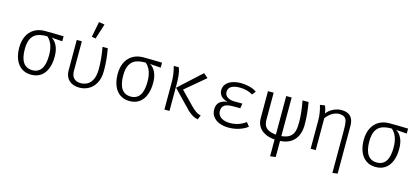

<svg xmlns="http://www.w3.org/2000/svg" viewBox="-74 -1460 5071 2319"><g transform="rotate(15 2461.5 -300.5)"><path d="M567.7 -477.4 432.3 -486.7Q474.4 -464.1 501 -410Q527.7 -355.9 527.7 -275.4Q527.7 -187.2 502.1 -123.1Q476.4 -59 427.2 -24.4Q377.9 10.3 307.7 10.3Q236.9 10.3 186.9 -24.6Q136.9 -59.5 111 -122.6Q85.1 -185.6 85.1 -269.7Q85.1 -352.3 114.9 -414.1Q144.6 -475.9 200.8 -509.7Q256.9 -543.6 333.8 -543.6Q440.5 -543.6 567.7 -539.5ZM457.9 -271.3Q457.9 -350.8 436.4 -404.9Q414.9 -459 377.4 -489.2Q307.7 -489.7 259.2 -472.1Q210.8 -454.4 182.8 -405.9Q154.9 -357.4 154.9 -269.7Q154.9 -157.9 193.6 -102.1Q232.3 -46.2 307.7 -46.2Q457.9 -46.2 457.9 -271.3Z M1120.5 -538.5Q1133.8 -464.6 1140 -400Q1146.2 -335.4 1146.2 -261Q1146.2 -170.3 1112.8 -109.2Q1079.5 -48.2 1026.2 -19Q972.8 10.3 911.8 10.3Q859.5 10.3 819 -8.7Q778.5 -27.7 755.6 -65.9Q732.8 -104.1 732.8 -159.5V-538.5H796.4V-166.7Q796.4 -107.7 826.9 -76.9Q857.4 -46.2 912.8 -46.2Q955.9 -46.2 993.6 -66.2Q1031.3 -86.2 1056.2 -135.6Q1081 -185.1 1081 -268.7Q1081 -400 1054.9 -538.5ZM898.5 -622.6 936.4 -816.4 1008.2 -804.6 947.7 -613.8Z M1798.5 -477.4 1663.1 -486.7Q1705.1 -464.1 1731.8 -410Q1758.5 -355.9 1758.5 -275.4Q1758.5 -187.2 1732.8 -123.1Q1707.2 -59 1657.9 -24.4Q1608.7 10.3 1538.5 10.3Q1467.7 10.3 1417.7 -24.6Q1367.7 -59.5 1341.8 -122.6Q1315.9 -185.6 1315.9 -269.7Q1315.9 -352.3 1345.6 -414.1Q1375.4 -475.9 1431.5 -509.7Q1487.7 -543.6 1564.6 -543.6Q1671.3 -543.6 1798.5 -539.5ZM1688.7 -271.3Q1688.7 -350.8 1667.2 -404.9Q1645.6 -459 1608.2 -489.2Q1538.5 -489.7 1490 -472.1Q1441.5 -454.4 1413.6 -405.9Q1385.6 -357.4 1385.6 -269.7Q1385.6 -157.9 1424.4 -102.1Q1463.1 -46.2 1538.5 -46.2Q1688.7 -46.2 1688.7 -271.3Z M2322.6 -549.2 2377.4 -501.5 2127.7 -291.3 2289.7 -125.1Q2327.7 -87.2 2354.1 -69.5Q2380.5 -51.8 2414.4 -44.1L2391.8 9.7Q2354.9 3.6 2326.2 -13.6Q2297.4 -30.8 2263.1 -61L2040.5 -291.3ZM2009.2 -538.5Q2026.7 -491.3 2031.5 -440Q2036.4 -388.7 2036.4 -329.2V0H1972.8V-346.7Q1972.8 -397.9 1965.9 -442.8Q1959 -487.7 1945.6 -538.5Z M2764.1 -252.8Q2690.3 -252.8 2657.2 -230.3Q2624.1 -207.7 2624.1 -157.4Q2624.1 -124.6 2642.8 -99.7Q2661.5 -74.9 2696.4 -61.3Q2731.3 -47.7 2778.5 -47.7Q2887.7 -47.7 2974.4 -112.3L3012.8 -64.1Q2973.3 -32.3 2911 -11Q2848.7 10.3 2775.9 10.3Q2712.3 10.3 2661.5 -9.5Q2610.8 -29.2 2581.8 -67.2Q2552.8 -105.1 2552.8 -157.4Q2552.8 -217.4 2586.7 -248.7Q2620.5 -280 2685.1 -288.7Q2631.8 -299.5 2603.3 -330.5Q2574.9 -361.5 2574.9 -405.1Q2574.9 -451.3 2603.1 -483.6Q2631.3 -515.9 2679.2 -532.1Q2727.2 -548.2 2786.2 -548.2Q2837.9 -548.2 2892.1 -534.6Q2946.2 -521 2983.1 -493.8L2948.2 -449.7Q2912.8 -471.8 2870.5 -482.1Q2828.2 -492.3 2784.1 -492.3Q2715.9 -492.3 2679 -469.2Q2642.1 -446.2 2642.1 -400Q2642.1 -360 2676.7 -336.7Q2711.3 -313.3 2769.7 -313.3H2863.6L2853.8 -252.8Z M3420 -55.9Q3487.2 -62.6 3523.1 -89Q3559 -115.4 3571.8 -159Q3584.6 -202.6 3584.6 -269.7Q3584.6 -325.1 3577.2 -396.2Q3569.7 -467.2 3555.9 -538.5H3631.3Q3644.1 -463.6 3650.5 -399.2Q3656.9 -334.9 3656.9 -259.5Q3656.9 -144.1 3597.9 -73.6Q3539 -3.1 3420 4.6V205.6L3351.8 214.4V4.6Q3276.4 -0.5 3225.1 -28.7Q3173.8 -56.9 3148.7 -100.3Q3123.6 -143.6 3123.6 -194.9V-538.5H3194.9V-204.1Q3194.9 -157.9 3209.5 -127.7Q3224.1 -97.4 3258.5 -79.7Q3292.8 -62.1 3351.8 -55.9V-538.5H3420Z M4194.4 -389.7V205.6L4130.8 214.4V-321.5Q4130.8 -389.7 4123.8 -425.1Q4116.9 -460.5 4094.4 -477.9Q4071.8 -495.4 4024.6 -495.4Q3992.3 -495.4 3961 -480.8Q3929.7 -466.2 3905.1 -443.8Q3880.5 -421.5 3865.1 -398.5V0H3801.5V-354.4Q3801.5 -407.2 3793.6 -451.8Q3785.6 -496.4 3772.8 -541.5L3832.8 -550.3Q3840.5 -536.4 3848.5 -505.6Q3856.4 -474.9 3857.9 -455.9Q3890.8 -499.5 3941.5 -523.8Q3992.3 -548.2 4041.5 -548.2Q4194.4 -548.2 4194.4 -389.7Z M4875.4 -477.4 4740 -486.7Q4782.1 -464.1 4808.7 -410Q4835.4 -355.9 4835.4 -275.4Q4835.4 -187.2 4809.7 -123.1Q4784.1 -59 4734.9 -24.4Q4685.6 10.3 4615.4 10.3Q4544.6 10.3 4494.6 -24.6Q4444.6 -59.5 4418.7 -122.6Q4392.8 -185.6 4392.8 -269.7Q4392.8 -352.3 4422.6 -414.1Q4452.3 -475.9 4508.5 -509.7Q4564.6 -543.6 4641.5 -543.6Q4748.2 -543.6 4875.4 -539.5ZM4765.6 -271.3Q4765.6 -350.8 4744.1 -404.9Q4722.6 -459 4685.1 -489.2Q4615.4 -489.7 4566.9 -472.1Q4518.5 -454.4 4490.5 -405.9Q4462.6 -357.4 4462.6 -269.7Q4462.6 -157.9 4501.3 -102.1Q4540 -46.2 4615.4 -46.2Q4765.6 -46.2 4765.6 -271.3Z"/></g></svg>

Font: Fira Code Fixed Light
Style: Regular
Weight: 300
Monospace: yes
Designer: Carrois Corporate, Edenspiekermann AG, Nikita Prokopov
Foundry: Carrois Corporate, Edenspiekermann AG, Nikita Prokopov
Version: Version 5.002